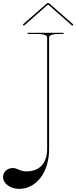

<svg xmlns="http://www.w3.org/2000/svg" viewBox="-152 -970 490 1230"><path d="M1 -805 154.5 -940H157.5L311 -805L318 -812.5L161.5 -950H150.5L-6 -812.5ZM25 -760V-752.5H75C141 -752.5 150 -743 150 -727.5V-15C150 71 105 128 17 128C-23.5 128 -39.5 106.5 -70.5 106.5C-104.5 106.5 -132.5 132 -132.5 163.5C-132.5 205.5 -86.5 240 -29.5 240C81.5 240 162.5 133 162.5 -15V-727.5C162.5 -743 171.5 -752.5 237.5 -752.5H255V-760Z"/></svg>

Font: ZnikomitNo24
Style: Regular
Weight: 500
Designer: gluk
Foundry: gluk
Version: Version 0.55